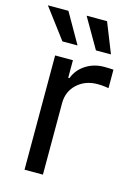

<svg xmlns="http://www.w3.org/2000/svg" viewBox="-131 -823 625 886"><g transform="rotate(15 181.0 -380.5)"><path d="M77.1 0V-545.9H162.1V-461.9H168Q183.1 -503.4 221.9 -528.6Q260.7 -553.7 309.6 -553.7Q319.3 -553.7 332.8 -553.2Q346.2 -552.7 354 -552.2V-463.9Q350.1 -464.8 334.5 -466.8Q318.8 -468.8 301.3 -468.8Q242.2 -468.8 203.6 -432.9Q165 -397 165 -341.8V0ZM92.8 -617.2 -15.1 -760.7H83L165 -617.2ZM252.9 -617.2 169.9 -760.7H267.6L324.7 -617.2Z"/></g></svg>

Font: Inter-Regular
Style: Regular
Weight: 400
Designer: Rasmus Andersson
Foundry: rsms
Version: Version 4.000;git-a52131595